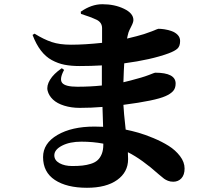

<svg xmlns="http://www.w3.org/2000/svg" viewBox="-20 -825 1040 901"><path d="M359.9 -759.8 358.9 -770Q409.2 -805.2 460 -805.2Q517.6 -805.2 561.8 -783.9Q606 -762.7 606 -731Q606 -720.2 595.9 -700.9Q585.9 -681.6 583 -672.9Q578.1 -655.3 576.2 -644Q626.5 -655.8 655.8 -665Q676.8 -671.9 693.1 -678.2Q709.5 -684.6 715.3 -687.3Q721.2 -689.9 723.1 -689.9Q736.3 -689.9 752 -687.5Q767.6 -685.1 784.9 -679.2Q802.2 -673.3 813.7 -661.4Q825.2 -649.4 825.2 -632.8Q825.2 -608.4 812.7 -596.9Q800.3 -585.4 770 -574.2Q688 -544.4 563 -527.8Q561 -499.5 559.1 -439Q585.9 -444.8 642.1 -460.9Q662.1 -466.8 678 -472.9Q693.8 -479 700 -481.4Q706.1 -483.9 708 -483.9Q804.2 -483.9 804.2 -433.1Q804.2 -410.2 791.7 -397Q779.3 -383.8 756.8 -374Q709.5 -352.5 559.1 -333Q560.5 -300.3 569.8 -216.8Q597.2 -211.4 628.9 -202.4Q660.6 -193.4 700.4 -176.8Q740.2 -160.2 771.7 -140.4Q803.2 -120.6 824.7 -92.5Q846.2 -64.5 846.2 -34.2Q846.2 -4.4 831.3 11.7Q816.4 27.8 793 27.8Q779.3 27.8 768.3 23.4Q757.3 19 750 13.7Q742.7 8.3 726.1 -5.9Q646 -77.6 580.1 -110.8Q581.1 -99.6 581.1 -78.1Q581.1 -17.1 529.8 19.5Q478.5 56.2 388.2 56.2Q293 56.2 237.5 19.5Q182.1 -17.1 182.1 -87.9Q182.1 -152.3 249.5 -191.7Q316.9 -231 422.9 -231Q450.7 -231 463.9 -230L460.9 -323.2Q408.2 -318.8 354 -318.8Q314.9 -318.8 281.5 -329.1Q248 -339.4 228.5 -357.9Q209 -376.5 203.4 -399.4Q197.8 -422.4 214.6 -450.4Q231.4 -478.5 270 -504.9L280.8 -497.1Q257.3 -453.6 272 -435.8Q286.6 -418 342.8 -418Q403.8 -418 458 -423.8V-518.1Q408.2 -515.1 354 -515.1Q313.5 -515.1 282.7 -521.2Q252 -527.3 223.1 -543Q194.3 -558.6 171.9 -587.9Q149.4 -617.2 132.8 -661.1L142.1 -667Q185.5 -640.1 222.7 -627.7Q259.8 -615.2 313 -615.2Q376.5 -615.2 459 -624V-692.9Q459 -719.2 434.1 -731.9Q401.4 -747.1 359.9 -759.8ZM464.8 -146V-150.9Q416 -160.2 361.8 -160.2Q307.1 -160.2 271 -141.4Q234.9 -122.6 234.9 -96.2Q234.9 -72.8 259 -59.3Q283.2 -45.9 318.8 -45.9Q346.7 -45.9 366.9 -48.1Q387.2 -50.3 406.7 -56.4Q426.3 -62.5 438.2 -73.5Q450.2 -84.5 457.5 -102.5Q464.8 -120.6 464.8 -146Z"/></svg>

Font: Noto Serif JP Black
Style: Regular
Weight: 900
Designer: Ryoko NISHIZUKA  (kana & ideographs); Frank Grießhammer (Latin, Greek & Cyrillic); Wenlong ZHANG  (bopomofo); Sandoll Co
Foundry: Adobe Systems Incorporated
Version: Version 1.001;PS 1.001;hotconv 16.6.54;makeotf.lib2.5.65590